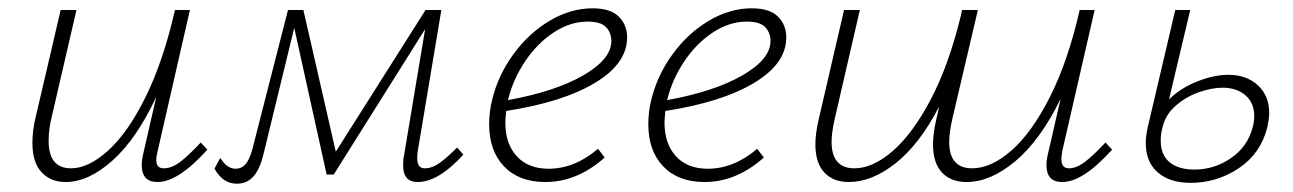

<svg xmlns="http://www.w3.org/2000/svg" viewBox="-20 -434 3112 462"><path d="M479 -74Q409 4 359 4Q321 4 321 -37Q321 -48 324 -61L356 -201Q309 -100 251 -48Q193 4 138 4Q102 4 80 -19.5Q58 -43 58 -90Q58 -121 66 -153L126 -410H164L105 -155Q97 -124 97 -95Q97 -29 151 -29Q193 -29 240.5 -72Q288 -115 330.5 -201Q373 -287 401 -410H437L359 -69Q356 -57 356 -49Q356 -29 374 -29Q393 -29 413 -44Q433 -59 463 -91Z M1095 -62Q1035 4 985 4Q950 4 950 -36Q950 -51 952 -59L1003 -364L783 -14H766L688 -367L614 -63Q605 -26 589.5 -9Q574 8 550 8Q534 8 521 0Q508 -8 496 -28L510 -54Q526 -28 547 -28Q561 -28 570.5 -38.5Q580 -49 587 -74L673 -410H710L788 -69L1004 -410H1042L985 -69Q984 -63 984 -53Q984 -29 1002 -29Q1020 -29 1038 -42Q1056 -55 1080 -79Z M1489 -344Q1489 -281 1411.5 -234.5Q1334 -188 1198 -167Q1196 -147 1196 -139Q1196 -88 1223.5 -58Q1251 -28 1300 -28Q1363 -28 1419 -76L1435 -55Q1369 4 1292 4Q1229 4 1193 -33.5Q1157 -71 1157 -135Q1157 -165 1164 -193Q1178 -252 1215 -303Q1252 -354 1302.5 -384Q1353 -414 1406 -414Q1449 -414 1469 -394Q1489 -374 1489 -344ZM1394 -382Q1352 -382 1312.5 -356Q1273 -330 1244 -287Q1215 -244 1203 -196Q1203 -194 1202 -193Q1317 -214 1384 -253Q1451 -292 1451 -335Q1451 -355 1438.5 -368.5Q1426 -382 1394 -382Z M1872 -344Q1872 -281 1794.5 -234.5Q1717 -188 1581 -167Q1579 -147 1579 -139Q1579 -88 1606.5 -58Q1634 -28 1683 -28Q1746 -28 1802 -76L1818 -55Q1752 4 1675 4Q1612 4 1576 -33.5Q1540 -71 1540 -135Q1540 -165 1547 -193Q1561 -252 1598 -303Q1635 -354 1685.5 -384Q1736 -414 1789 -414Q1832 -414 1852 -394Q1872 -374 1872 -344ZM1777 -382Q1735 -382 1695.5 -356Q1656 -330 1627 -287Q1598 -244 1586 -196Q1586 -194 1585 -193Q1700 -214 1767 -253Q1834 -292 1834 -335Q1834 -355 1821.5 -368.5Q1809 -382 1777 -382Z M2656 -74Q2586 4 2536 4Q2498 4 2498 -37Q2498 -48 2501 -61L2532 -196Q2483 -96 2423 -46Q2363 4 2306 4Q2268 4 2246.5 -19Q2225 -42 2225 -87Q2225 -112 2233 -147L2240 -178Q2193 -87 2135.5 -41.5Q2078 4 2023 4Q1985 4 1963.5 -19Q1942 -42 1942 -87Q1942 -112 1950 -147L2011 -410H2049L1989 -150Q1981 -115 1981 -93Q1981 -29 2036 -29Q2080 -29 2128 -70.5Q2176 -112 2219.5 -194.5Q2263 -277 2292 -396L2295 -410H2333L2272 -150Q2264 -115 2264 -93Q2264 -29 2319 -29Q2365 -29 2414 -72Q2463 -115 2506.5 -201Q2550 -287 2578 -410H2614L2536 -70Q2534 -56 2534 -51Q2534 -29 2552 -29Q2570 -29 2590 -44Q2610 -59 2640 -91Z M3034 -162Q3034 -148 3029 -126Q3013 -64 2960.5 -29Q2908 6 2845 6Q2795 6 2766 -19Q2737 -44 2737 -90Q2737 -106 2742 -129L2808 -410H2844L2793 -195Q2822 -223 2862 -238.5Q2902 -254 2936 -254Q2979 -254 3006.5 -229Q3034 -204 3034 -162ZM2998 -154Q2998 -187 2976.5 -205Q2955 -223 2922 -223Q2897 -223 2866 -212.5Q2835 -202 2810 -180.5Q2785 -159 2778 -130L2777 -127Q2773 -111 2773 -96Q2773 -61 2794.5 -43.5Q2816 -26 2854 -26Q2902 -26 2942 -53.5Q2982 -81 2994 -127Q2998 -140 2998 -154Z"/></svg>

Font: Ysabeau Light
Style: Italic
Weight: 300
Italic angle: -12°
Designer: Christian Thalmann (Catharsis Fonts)
Version: Version 0.003